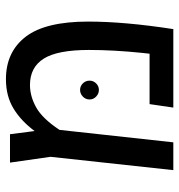

<svg xmlns="http://www.w3.org/2000/svg" viewBox="2 -620 618 663"><g transform="rotate(-90 311.5 -289.0)"><path d="M568 -294Q568 -169 542 0H271L283 -82H457L460 -109Q470 -207 470 -291Q470 -400 440 -447.5Q410 -495 349 -495Q310 -495 271.5 -473.5Q233 -452 194 -393L151 0H55L101 -424L81 -564H179L190 -479Q225 -526 268 -552Q311 -578 369 -578Q463 -578 515.5 -510Q568 -442 568 -294ZM299 -289Q299 -303 309 -312.5Q319 -322 332 -322Q345 -322 354.5 -312.5Q364 -303 364 -289Q364 -276 354.5 -266.5Q345 -257 332 -257Q319 -257 309 -266.5Q299 -276 299 -289Z"/></g></svg>

Font: FiraGOUPP
Style: Medium
Weight: 400
Designer: bBox Type
Foundry: bBox Type GmbH
Version: Version 1.001